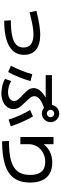

<svg xmlns="http://www.w3.org/2000/svg" viewBox="956 -1814 899 2852"><g transform="rotate(90 1406.0 -388.5)"><path d="M686.5 -288.1Q686.5 -362.3 637.7 -398.9Q588.9 -435.5 490.2 -435.5Q434.1 -435.5 357.7 -421.9Q281.2 -408.2 162.1 -377.9L141.6 -479.5Q260.3 -508.8 346.9 -522.5Q433.6 -536.1 497.1 -536.1Q641.1 -536.1 718 -474.4Q794.9 -412.6 794.9 -296.9Q794.9 -150.4 667 -75.7Q539.1 -1 288.1 -1L282.2 -99.6Q425.3 -99.6 514.2 -119.4Q603 -139.2 644.8 -180.4Q686.5 -221.7 686.5 -288.1Z M1151.4 -12.7 1184.6 -103.5Q1224.1 -81.5 1268.1 -69.6Q1312 -57.6 1351.6 -57.6Q1389.6 -58.1 1419.2 -69.6Q1448.7 -81.1 1465.1 -101.1Q1481.4 -121.1 1481.4 -146.5Q1481.4 -176.3 1459.7 -205.3Q1438 -234.4 1392.6 -274.4Q1356 -308.1 1334.5 -332.8Q1313 -357.4 1301 -382.8Q1289.1 -408.2 1289.1 -437.5Q1289.1 -535.6 1431.2 -617.2H1096.7V-710H1539.6Q1544.4 -740.2 1562.5 -765.1Q1580.6 -790 1607.9 -804.2Q1635.3 -818.4 1667 -818.4Q1701.7 -818.4 1731 -801Q1760.3 -783.7 1777.6 -754.2Q1794.9 -724.6 1794.9 -689.5Q1794.9 -654.3 1777.6 -624.8Q1760.3 -595.2 1731 -577.9Q1701.7 -560.5 1667 -560.5Q1643.1 -560.5 1621.6 -568.6Q1600.1 -576.7 1583 -591.8Q1497.6 -564.5 1453.4 -527.8Q1409.2 -491.2 1409.2 -448.2Q1409.2 -419.9 1429.9 -391.1Q1450.7 -362.3 1495.1 -318.4Q1533.7 -278.8 1555.2 -252.4Q1576.7 -226.1 1588.6 -199Q1600.6 -171.9 1600.6 -141.6Q1600.6 -87.9 1570.8 -46.4Q1541 -4.9 1487.5 18.1Q1434.1 41 1365.2 41Q1310.5 41 1252 26.4Q1193.4 11.7 1151.4 -12.7ZM1083 -418 1184.6 -391.6Q1164.1 -313.5 1128.7 -225.8Q1093.3 -138.2 1050.8 -59.6L957 -100.6Q995.1 -172.9 1029.3 -258.8Q1063.5 -344.7 1083 -418ZM1614.3 -385.7 1710 -428.7Q1752 -357.4 1790.8 -269.8Q1829.6 -182.1 1856.4 -97.7L1756.8 -66.4Q1732.9 -145.5 1695.1 -230.2Q1657.2 -314.9 1614.3 -385.7ZM1721.7 -689.5Q1721.7 -712.4 1705.8 -728.3Q1689.9 -744.1 1667 -744.1Q1644 -744.1 1627.7 -728Q1611.3 -711.9 1611.3 -689.5Q1611.3 -667 1627.7 -650.9Q1644 -634.8 1667 -634.8Q1689.9 -634.8 1705.8 -650.9Q1721.7 -667 1721.7 -689.5Z M2579.1 -384.8Q2579.1 -498 2531.2 -554.2Q2483.4 -610.4 2385.7 -610.4Q2313.5 -610.4 2253.2 -578.9Q2192.9 -547.4 2157.5 -491Q2122.1 -434.6 2122.1 -363.3V-241.2H2015.6V-733.4H2122.1V-587.4Q2171.9 -649.9 2241.2 -682.4Q2310.5 -714.8 2396.5 -714.8Q2491.7 -714.8 2557.9 -677Q2624 -639.2 2658.2 -565.2Q2692.4 -491.2 2692.4 -384.8Q2692.4 -240.2 2627.7 -148.7Q2563 -57.1 2428 -13.4Q2293 30.3 2079.1 30.3L2074.2 -71.3Q2257.3 -71.3 2367.4 -103Q2477.5 -134.8 2528.3 -203.1Q2579.1 -271.5 2579.1 -384.8Z"/></g></svg>

Font: Pretendard SemiBold
Style: Regular
Weight: 600
Designer: Base glyphs from Inter by Rasmus Andersson; Hangeul glyphs from Noto Sans CJK(Source Han Sans) by Jang Soo-young and Kan
Foundry: Kil Hyung-jin
Version: Version 1.309